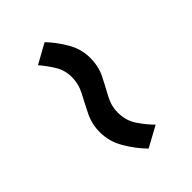

<svg xmlns="http://www.w3.org/2000/svg" viewBox="11 -611 578 578"><g transform="rotate(45 300.0 -322.0)"><path d="M385 -253Q351 -253 321.5 -267.5Q292 -282 265 -296.5Q238 -311 208 -311Q178 -311 153 -295Q128 -279 111 -264L76 -327Q97 -348 132 -369.5Q167 -391 206 -391Q243 -391 271.5 -376.5Q300 -362 326.5 -347.5Q353 -333 381 -333Q416 -333 442 -350.5Q468 -368 488 -388L524 -322Q495 -294 460 -273.5Q425 -253 385 -253Z"/></g></svg>

Font: ABeeZee
Style: Regular
Weight: 400
Designer: Anja Meiners
Foundry: Anja Meiners
Version: Version 1.003; ttfautohint (v1.8.3)